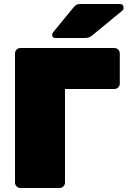

<svg xmlns="http://www.w3.org/2000/svg" viewBox="-20 -940 639 960"><path d="M82 0Q71 0 63 -8Q55 -16 55 -27V-673Q55 -684 63 -692Q71 -700 82 -700H552Q563 -700 571 -692Q579 -684 579 -673V-522Q579 -511 571 -503Q563 -495 552 -495H305V-27Q305 -16 297 -8Q289 0 278 0ZM257 -750Q241 -750 241 -766Q241 -774 246 -779L346 -901Q357 -914 364.5 -917Q372 -920 383 -920H579Q598 -920 598 -900Q598 -893 593 -888L446 -767Q438 -760 429 -755Q420 -750 404 -750Z"/></svg>

Font: Rubik Black
Style: Regular
Weight: 900
Designer: Hubert and Fischer
Foundry: Hubert and Fischer
Version: Version 2.300;gftools[0.9.30]